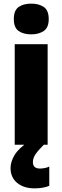

<svg xmlns="http://www.w3.org/2000/svg" viewBox="-20 -796 343 1056"><path d="M152 -776Q194 -776 221 -757.5Q248 -739 248 -691Q248 -644 220.5 -625.5Q193 -607 152 -607Q109 -607 82.5 -625.5Q56 -644 56 -691Q56 -739 82.5 -757.5Q109 -776 152 -776ZM242 -553V0H61V-553ZM161 96Q161 131 200 131Q213 131 227.5 128Q242 125 251 120V226Q237 232 216.5 236Q196 240 170 240Q111 240 74.5 210Q38 180 38 128Q38 94 60 57Q82 20 143 -22L221 0Q188 33 174.5 53.5Q161 74 161 96Z"/></svg>

Font: Noto Sans Lao UI SemCond Blk
Style: Regular
Weight: 900
Width: 4
Designer: Monotype Design Team
Foundry: Monotype Imaging Inc.
Version: Version 2.000; ttfautohint (v1.8.4.7-5d5b)